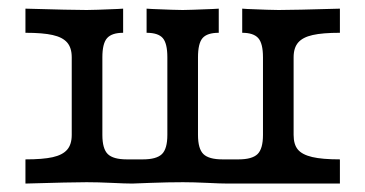

<svg xmlns="http://www.w3.org/2000/svg" viewBox="-20 -435 866 455"><path d="M150 -115.3V-299.2Q150 -321.8 139.1 -334.3Q128.2 -346.8 104.8 -352Q81.5 -357.3 40.3 -357.3V-414.5Q150 -411.3 185.5 -411.3Q202.4 -411.3 258.1 -413.7L271.8 -414.5V-357.3Q245.2 -357.3 233.9 -344.8Q222.6 -332.3 222.6 -299.2V-115.3Q222.6 -82.3 235.5 -69.8Q248.4 -57.3 280.6 -57.3H318.5Q350.8 -57.3 363.7 -69.8Q376.6 -82.3 376.6 -115.3V-299.2Q376.6 -332.3 365.7 -344.8Q354.8 -357.3 327.4 -357.3V-414.5L340.3 -413.7Q396 -411.3 412.9 -411.3Q426.6 -411.3 484.7 -413.7L498.4 -414.5V-357.3Q471 -357.3 460.1 -344.8Q449.2 -332.3 449.2 -299.2V-115.3Q449.2 -82.3 462.1 -69.8Q475 -57.3 507.3 -57.3H545.2Q577.4 -57.3 590.3 -69.8Q603.2 -82.3 603.2 -115.3V-299.2Q603.2 -332.3 591.9 -344.8Q580.6 -357.3 554 -357.3V-414.5L566.1 -413.7Q621.8 -411.3 640.3 -411.3Q675.8 -411.3 785.5 -414.5V-357.3Q744.4 -357.3 721 -352Q697.6 -346.8 686.7 -334.3Q675.8 -321.8 675.8 -299.2V0H520.2Q502.4 0 471.8 -1.6Q437.9 -3.2 413.7 -3.2Q379 -3.2 335.5 -1.6Q314.5 -0.8 293.5 0Q277.4 0 245.2 -1.6Q211.3 -3.2 185.5 -3.2Q150 -3.2 40.3 0V-57.3Q81.5 -57.3 104.8 -62.5Q128.2 -67.7 139.1 -80.2Q150 -92.7 150 -115.3ZM785.5 -57.3V0H640.3L675.8 -115.3Q675.8 -92.7 685.9 -80.6Q696 -68.5 719.8 -62.9Q743.5 -57.3 785.5 -57.3Z"/></svg>

Font: Playfair Micro SmCond SmLight
Style: Regular
Weight: 360
Width: 4
Designer: Claus Eggers Sørensen
Foundry: Claus Eggers Sørensen
Version: Version 2.100;Glyphs 3.2 (3219)